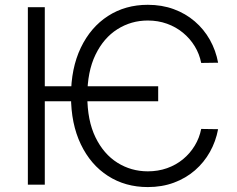

<svg xmlns="http://www.w3.org/2000/svg" viewBox="-20 -757 972 787"><path d="M628.4 -403.3V-341.8H143.1V-403.3ZM874 -500 804.7 -499Q797.4 -536.1 778.1 -567.6Q758.8 -599.1 730 -622.8Q701.2 -646.5 664.6 -659.7Q627.9 -672.9 585.9 -672.9Q517.6 -672.9 461.2 -637.2Q404.8 -601.6 371.3 -532.5Q337.9 -463.4 337.9 -363.3Q337.9 -263.2 371.3 -194.3Q404.8 -125.5 461.2 -90.1Q517.6 -54.7 585.9 -54.7Q627.9 -54.7 664.6 -67.6Q701.2 -80.6 730 -104.2Q758.8 -127.9 778.1 -159.7Q797.4 -191.4 804.7 -228.5L874 -227.5Q864.7 -177.7 840.6 -134.5Q816.4 -91.3 779.1 -58.8Q741.7 -26.4 692.9 -8.3Q644 9.8 585.9 9.8Q493.7 9.8 422.6 -35.9Q351.6 -81.5 311.3 -165.5Q271 -249.5 271 -363.3Q271 -477.5 311.3 -561.5Q351.6 -645.5 422.6 -691.4Q493.7 -737.3 585.9 -737.3Q643.6 -737.3 692.1 -719.5Q740.7 -701.7 778.3 -669.4Q815.9 -637.2 840.3 -593.8Q864.7 -550.3 874 -500ZM163.6 -727.5V0H94.2V-727.5Z"/></svg>

Font: Inter 16pt Light
Style: Regular
Weight: 300
Version: Version 4.001;git-66647c0bb